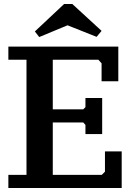

<svg xmlns="http://www.w3.org/2000/svg" viewBox="-20 -939 685 964"><path d="M574 -705V-531H490V-621L474 -639H245V-390H398L409 -401V-447H493V-266H409V-312L398 -324H245V-61H491L507 -77V-179H591V5H22V-61H113V-639H22V-705ZM177 -753 155 -781 302 -919H343L490 -784L465 -754L319 -812Z"/></svg>

Font: PT Serif Caption
Style: Semibold
Weight: 600
Designer: A.Korolkova, O.Umpeleva, V.Yefimov
Foundry: ParaType Ltd
Version: Version 1.00;May 2, 2020;FontCreator 12.0.0.2544 64-bit